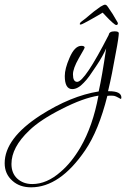

<svg xmlns="http://www.w3.org/2000/svg" viewBox="-233 -395 539 821"><path d="M-100 406Q-149 406 -180 378Q-213 349 -213 303Q-213 197 -60 98Q70 15 189 -4Q196 -35 204 -81Q212 -127 221 -188Q215 -174 204 -154Q193 -134 178 -112Q161 -86 149 -69.5Q137 -53 125 -41Q100 -14 76 -14Q44 -14 44 -70Q44 -101 64 -147Q86 -199 115 -199Q129 -199 129 -191Q129 -190 124 -181Q119 -172 104 -146Q79 -102 79 -77Q79 -45 97 -45Q129 -45 232 -246Q234 -261 257 -261Q275 -261 275 -253Q275 -246 272 -225Q269 -204 262 -168Q253 -118 246 -82.5Q239 -47 229 -5H233Q286 -5 286 22Q286 28 283 28Q282 28 274 23Q270 21 263 17.5Q256 14 245 14Q240 14 235.5 14Q231 14 226 15Q189 163 131 248Q23 406 -100 406ZM-95 392Q-33 392 26 340Q73 300 111 235Q164 144 188 14Q123 24 31 71Q-62 118 -108 163Q-184 235 -184 306Q-184 345 -160 368Q-134 392 -95 392ZM264 -288Q260 -288 247.5 -299Q235 -310 223 -323Q211 -336 206 -341Q200 -337 186 -329Q172 -321 156 -312Q140 -303 127.5 -296.5Q115 -290 112 -290Q106 -290 109 -295Q110 -298 113 -301Q135 -317 150 -330.5Q165 -344 196 -366Q204 -371 209 -373Q214 -375 215 -375Q218 -375 221 -373.5Q224 -372 228 -366Q240 -349 248.5 -335.5Q257 -322 270 -299Q271 -297 271 -293Q269 -288 264 -288Z"/></svg>

Font: Corinthia
Style: Regular
Weight: 400
Designer: Robert E. Leuschke
Foundry: Robert E. Leuschke
Version: Version 1.013; ttfautohint (v1.8.3)